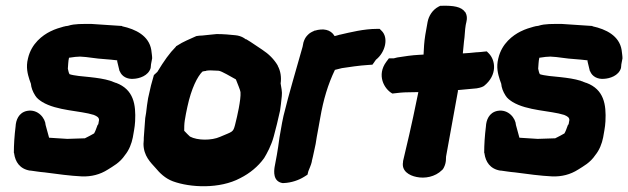

<svg xmlns="http://www.w3.org/2000/svg" viewBox="-20 -604 2176 665"><path d="M34 -166C30 -134 28 -103 28 -75L29 -73V-72C33 -44 48 -19 84 -13H87C95 -12 119 -8 134 -7C180 -1 222 5 264 7C296 8 326 1 354 -17C371 -28 395 -40 413 -67C427 -84 436 -107 440 -128C442 -142 447 -162 448 -184C451 -242 443 -294 382 -317H381C374 -319 369 -322 366 -323H364L363 -324C340 -331 318 -334 291 -337C269 -339 235 -342 221 -347C218 -351 217 -358 215 -366C216 -375 216 -392 219 -404C226 -405 233 -406 241 -407C247 -407 254 -408 257 -408C285 -407 309 -401 345 -399C356 -398 372 -397 386 -395V-392V-391L394 -358L395 -357C402 -339 421 -329 443 -331C462 -332 494 -341 502 -369V-371C502 -373 503 -375 503 -381L507 -402C507 -411 505 -421 504 -431C496 -480 450 -503 403 -513V-514L298 -521H289C268 -521 238 -522 217 -515C216 -514 206 -514 202 -512H201C187 -508 172 -504 154 -495C128 -482 89 -454 77 -402C69 -371 76 -347 82 -328L87 -314C88 -301 93 -287 102 -273C108 -263 117 -257 126 -251C177 -220 258 -221 305 -206C317 -201 323 -197 323 -188L321 -177C321 -177 321 -175 320 -173L319 -172L318 -171C311 -154 313 -155 306 -142C296 -136 286 -131 274 -125L213 -123L150 -127L138 -171C137 -194 112 -227 74 -220C44 -214 35 -187 34 -166Z M493 -264C490 -247 488 -231 486 -213L483 -195L478 -127C478 -121 478 -116 477 -106C477 -64 502 -41 519 -22C533 -5 552 14 579 24C639 46 741 51 812 13C846 -4 874 -28 893 -54V-55H894C905 -73 920 -101 928 -131C936 -160 943 -189 950 -221C952 -235 954 -250 956 -271C958 -287 954 -300 952 -315C955 -336 952 -358 942 -376V-377C929 -399 911 -417 888 -432C875 -440 852 -457 833 -468H831C831 -468 818 -480 795 -482C777 -484 753 -486 733 -486H730C714 -484 705 -484 681 -481C674 -481 665 -480 660 -479C637 -468 616 -461 592 -445L590 -444L589 -442C567 -420 548 -393 525 -355L513 -344C506 -321 500 -298 493 -264ZM620 -187C623 -203 625 -218 629 -234C643 -299 664 -339 681 -356C684 -357 688 -358 691 -358H693L694 -359C703 -361 715 -360 737 -359C748 -358 780 -338 797 -329C803 -313 812 -293 813 -285C814 -271 811 -251 807 -229C803 -209 799 -190 794 -171C787 -145 786 -149 742 -130C713 -117 664 -117 638 -131C634 -134 626 -143 618 -151C618 -161 618 -175 620 -187Z M948 -128C945 -105 942 -85 939 -68L931 -25C929 -11 925 24 958 30H963C989 29 1015 20 1034 8L1045 1L1048 -11C1050 -17 1057 -31 1060 -44V-46C1061 -51 1066 -69 1068 -81C1072 -98 1075 -113 1077 -129C1082 -153 1084 -170 1089 -195C1100 -259 1116 -312 1140 -362C1147 -364 1153 -365 1164 -368C1191 -372 1223 -377 1255 -379L1270 -380L1282 -397C1315 -423 1327 -474 1301 -498L1295 -504H1286C1240 -504 1193 -492 1158 -484H1157C1150 -482 1144 -480 1139 -479C1125 -503 1098 -506 1071 -498H1069L1068 -497C1061 -494 1052 -490 1045 -482C1037 -474 1034 -466 1031 -457L1028 -442C1006 -363 982 -285 962 -203L957 -179Z M1318 -390C1284 -344 1310 -296 1339 -280L1366 -283C1384 -285 1406 -284 1429 -285C1402 -152 1389 -102 1376 -46V-43C1370 -12 1397 4 1423 9C1451 15 1487 9 1511 -15L1514 -18L1517 -23C1527 -42 1524 -58 1525 -62C1536 -124 1546 -177 1566 -288V-292C1587 -294 1611 -296 1631 -298C1632 -298 1649 -301 1656 -306C1704 -344 1696 -396 1673 -419L1666 -426L1655 -425C1655 -425 1639 -423 1633 -423H1631C1614 -421 1599 -420 1583 -419C1584 -432 1586 -446 1587 -460C1590 -478 1590 -501 1593 -517L1594 -522C1594 -524 1602 -544 1592 -561V-562H1591C1578 -581 1550 -585 1511 -584H1505L1499 -581C1478 -570 1465 -549 1461 -528L1453 -483C1449 -458 1448 -437 1447 -415C1443 -415 1436 -414 1430 -414C1409 -413 1380 -409 1356 -405L1344 -402H1327Z M1663 -166C1659 -134 1657 -103 1657 -75L1658 -73V-72C1662 -44 1677 -19 1713 -13H1716C1724 -12 1748 -8 1763 -7C1809 -1 1851 5 1893 7C1925 8 1955 1 1983 -17C2000 -28 2024 -40 2042 -67C2056 -84 2065 -107 2069 -128C2071 -142 2076 -162 2077 -184C2080 -242 2072 -294 2011 -317H2010C2003 -319 1998 -322 1995 -323H1993L1992 -324C1969 -331 1947 -334 1920 -337C1898 -339 1864 -342 1850 -347C1847 -351 1846 -358 1844 -366C1845 -375 1845 -392 1848 -404C1855 -405 1862 -406 1870 -407C1876 -407 1883 -408 1886 -408C1914 -407 1938 -401 1974 -399C1985 -398 2001 -397 2015 -395V-392V-391L2023 -358L2024 -357C2031 -339 2050 -329 2072 -331C2091 -332 2123 -341 2131 -369V-371C2131 -373 2132 -375 2132 -381L2136 -402C2136 -411 2134 -421 2133 -431C2125 -480 2079 -503 2032 -513V-514L1927 -521H1918C1897 -521 1867 -522 1846 -515C1845 -514 1835 -514 1831 -512H1830C1816 -508 1801 -504 1783 -495C1757 -482 1718 -454 1706 -402C1698 -371 1705 -347 1711 -328L1716 -314C1717 -301 1722 -287 1731 -273C1737 -263 1746 -257 1755 -251C1806 -220 1887 -221 1934 -206C1946 -201 1952 -197 1952 -188L1950 -177C1950 -177 1950 -175 1949 -173L1948 -172L1947 -171C1940 -154 1942 -155 1935 -142C1925 -136 1915 -131 1903 -125L1842 -123L1779 -127L1767 -171C1766 -194 1741 -227 1703 -220C1673 -214 1664 -187 1663 -166Z"/></svg>

Font: Vapor
Style: BlkObl
Weight: 900
Foundry: Cannot Into Space Fonts
Version: Version 0.179